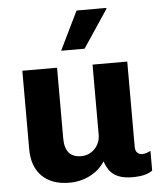

<svg xmlns="http://www.w3.org/2000/svg" viewBox="-54 -807 733 865"><g transform="rotate(-5 312.5 -375.0)"><path d="M225 10Q146.5 10 102 -33.5Q57.5 -77 57.5 -157.5V-511H214.5V-191Q214.5 -148 233 -126.2Q251.5 -104.5 289 -104.5Q312.5 -104.5 332 -116.2Q351.5 -128 363.2 -148.2Q375 -168.5 375 -192.5V-511H532V-126Q532 -106.5 541.5 -98.2Q551 -90 562 -90Q572 -90 582 -93.2Q592 -96.5 601 -101V-12Q588 -2 565.8 4Q543.5 10 510.5 10Q472 10 446.8 -0.5Q421.5 -11 407.8 -30Q394 -49 386.5 -72.5Q361.5 -33.5 318.8 -11.8Q276 10 225 10ZM239.5 -585.5 324.5 -760H458.5L460 -757L345.5 -585.5Z"/></g></svg>

Font: Chivo Medium
Style: Regular
Weight: 500
Designer: Hector Gatti
Foundry: Omnibus-Type
Version: Version 2.002